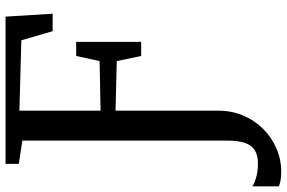

<svg xmlns="http://www.w3.org/2000/svg" viewBox="-235 -592 1035 693"><g transform="rotate(-90 282.5 -245.5)"><path d="M10.5 252Q-12 252 -24.5 249.2Q-37 246.5 -43.5 243.5V148Q-33.5 155 -11.5 161.5Q10.5 168 39 168Q69 168 87.2 156.2Q105.5 144.5 113.5 120Q121.5 95.5 121.5 57.5V-682.5L37.5 -695V-743H569L579.5 -573H516.5L483.5 -686L229.5 -693V-400L408.5 -403.5L427 -488H478V-253.5H427L408.5 -341.5L229.5 -346V25Q229.5 73.5 212 114.8Q194.5 156 163.8 186.8Q133 217.5 93.2 234.8Q53.5 252 10.5 252Z"/></g></svg>

Font: Merriweather 28pt
Style: Regular
Weight: 400
Version: Version 2.100